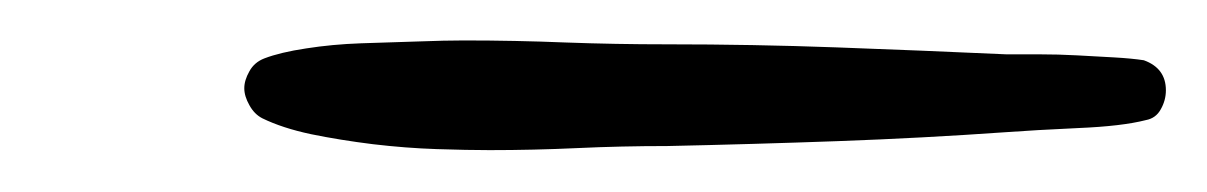

<svg xmlns="http://www.w3.org/2000/svg" viewBox="-20 -427 591 94"><path d="M550.8 -382.8Q550.8 -377.9 548.3 -373.5Q545.9 -369.1 541 -368.2Q529.3 -365.2 507.8 -364.3Q486.3 -363.3 472.7 -362.3Q431.6 -359.4 390.1 -357.9Q348.6 -356.4 306.6 -355.5Q284.2 -355.5 262.7 -354.5Q241.2 -353.5 219.7 -353.5Q209 -353.5 193.8 -354Q178.7 -354.5 162.6 -356.4Q146.5 -358.4 132.3 -361.3Q118.2 -364.3 108.4 -369.1Q104.5 -371.1 102.1 -375.5Q99.6 -379.9 99.6 -383.8Q99.6 -387.7 102.1 -392.1Q104.5 -396.5 109.4 -398.4Q117.2 -401.4 129.9 -403.3Q142.6 -405.3 156.7 -405.8Q170.9 -406.2 184.6 -406.7Q198.2 -407.2 207 -407.2Q232.4 -407.2 256.8 -406.2Q281.2 -405.3 306.6 -405.3Q348.6 -405.3 389.6 -403.8Q430.7 -402.3 472.7 -400.4Q479.5 -400.4 488.8 -400.4Q498 -400.4 507.3 -399.9Q516.6 -399.4 525.4 -398.9Q534.2 -398.4 540 -397.5Q550.8 -393.6 550.8 -382.8Z"/></svg>

Font: Calligraffiti
Style: Regular
Weight: 400
Designer: Dathan Boardman
Foundry: Open Window
Version: Version 1.000